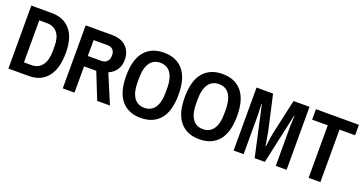

<svg xmlns="http://www.w3.org/2000/svg" viewBox="-37 -1325 3718 1965"><g transform="rotate(20 1822.0 -343.0)"><path d="M60 0V-686H283Q413 -686 485.5 -601Q558 -516 558 -353Q558 -180 486 -90Q414 0 283 0ZM271 -114Q344 -114 385 -168.5Q426 -223 426 -328V-378Q426 -473 385 -522.5Q344 -572 271 -572H188V-114Z M652 0V-686H939Q1040 -686 1094.5 -632Q1149 -578 1149 -490Q1149 -428 1118.5 -382Q1088 -336 1034 -314L1166 0H1027L913 -286H780V0ZM921 -399Q966 -399 988.5 -422.5Q1011 -446 1011 -490Q1011 -529 990 -550.5Q969 -572 926 -572H780V-399Z M1503 12Q1367 12 1292.5 -76.5Q1218 -165 1218 -343Q1218 -521 1292.5 -609.5Q1367 -698 1503 -698Q1639 -698 1713.5 -609.5Q1788 -521 1788 -343Q1788 -165 1713.5 -76.5Q1639 12 1503 12ZM1503 -98Q1578 -98 1617 -155.5Q1656 -213 1656 -318V-368Q1656 -473 1617 -530.5Q1578 -588 1503 -588Q1428 -588 1389 -530.5Q1350 -473 1350 -368V-318Q1350 -213 1389 -155.5Q1428 -98 1503 -98Z M2141 12Q2005 12 1930.5 -76.5Q1856 -165 1856 -343Q1856 -521 1930.5 -609.5Q2005 -698 2141 -698Q2277 -698 2351.5 -609.5Q2426 -521 2426 -343Q2426 -165 2351.5 -76.5Q2277 12 2141 12ZM2141 -98Q2216 -98 2255 -155.5Q2294 -213 2294 -318V-368Q2294 -473 2255 -530.5Q2216 -588 2141 -588Q2066 -588 2027 -530.5Q1988 -473 1988 -368V-318Q1988 -213 2027 -155.5Q2066 -98 2141 -98Z M2513 0V-686H2693L2778 -308Q2787 -265 2805 -153H2809Q2823 -270 2832 -308L2916 -686H3090V0H2972V-437Q2972 -466 2977 -547H2973L2949 -439L2853 0H2742L2645 -441L2633 -494L2621 -547H2617Q2622 -463 2622 -437V0Z M3330 0V-572H3160V-686H3628V-572H3458V0Z"/></g></svg>

Font: AXENEO7
Style: Regular
Weight: 400
Designer: Hector Gatti, Simon Guibord
Foundry: Omnibus-Type, Jean-Christophe Thérien
Version: Version 1.000